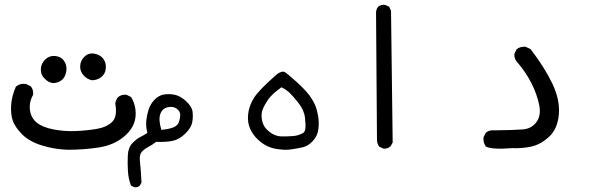

<svg xmlns="http://www.w3.org/2000/svg" viewBox="-20 -451 2540 801"><path d="M262.7 173.8Q206.1 171.9 153.3 155.3Q100.6 138.7 71.3 108.4Q42 78.1 33.2 52.2Q24.4 26.4 26.4 -10.7Q28.3 -47.9 45.9 -88.9Q63.5 -104.5 88.9 -100.6L108.4 -90.8Q120.1 -77.1 118.2 -55.7Q100.6 -24.4 105 8.3Q109.4 41 133.3 60.5Q157.2 80.1 203.1 88.9Q249 97.7 295.4 95.7Q341.8 93.8 382.8 86.9Q423.8 80.1 447.3 58.1Q470.7 36.1 460.9 -18.6Q462.9 -34.2 472.7 -45.9Q486.3 -57.6 507.8 -55.7L527.3 -45.9Q550.8 -4.9 544.9 39.6Q539.1 84 497.1 119.1Q455.1 154.3 392.6 164.1Q330.1 173.8 262.7 173.8ZM200.2 -104.5Q182.6 -106.4 166 -123Q149.4 -139.6 150.4 -163.1Q151.4 -186.5 168.9 -203.1Q186.5 -219.7 210.9 -217.3Q235.4 -214.8 248 -195.8Q260.7 -176.8 256.3 -152.3Q252 -127.9 236.8 -116.2Q221.7 -104.5 200.2 -104.5ZM363.3 -116.2Q343.8 -120.1 328.6 -136.7Q313.5 -153.3 314.5 -175.8Q315.4 -198.2 332.5 -214.8Q349.6 -231.4 374 -227.1Q398.4 -222.7 411.1 -205.6Q423.8 -188.5 421.4 -165Q418.9 -141.6 401.9 -128.9Q384.8 -116.2 363.3 -116.2Z M540 330.1 526.4 323.2Q515.6 294.9 513.7 262.7Q511.7 230.5 513.2 197.8Q514.6 165 531.7 147Q548.8 128.9 564.5 121.1Q580.1 113.3 594.7 103.5Q587.9 76.2 590.3 52.2Q592.8 28.3 600.1 5.9Q607.4 -16.6 624 -34.2Q640.6 -51.8 661.1 -56.2Q681.6 -60.5 706.5 -56.2Q731.4 -51.8 755.9 -29.3Q780.3 -6.8 783.2 14.2Q786.1 35.2 782.2 58.1Q778.3 81.1 753.4 106Q728.5 130.9 699.7 136.7Q670.9 142.6 631.8 140.6Q615.2 153.3 597.7 162.6Q580.1 171.9 570.3 184.1Q560.5 196.3 564 224.6Q567.4 252.9 570.3 310.5L563.5 323.2Q554.7 332 540 330.1ZM704.1 80.1Q721.7 72.3 726.6 58.1Q731.4 43.9 731.9 28.8Q732.4 13.7 717.3 2.4Q702.1 -8.8 679.2 -3.4Q656.2 2 648.4 25.9Q640.6 49.8 653.3 90.8Q684.6 87.9 704.1 80.1Z M1145.5 171.9Q1122.1 169.9 1100.6 161.1Q1079.1 152.3 1057.6 132.8Q1036.1 113.3 1023.9 86.9Q1011.7 60.5 1015.1 25.9Q1018.6 -8.8 1039.1 -42Q1059.6 -75.2 1135.7 -141.6Q1157.2 -157.2 1169.4 -149.4Q1181.6 -141.6 1217.8 -108.9Q1253.9 -76.2 1271 -52.7Q1288.1 -29.3 1295.9 -9.3Q1303.7 10.7 1307.6 35.6Q1311.5 60.5 1308.1 88.4Q1304.7 116.2 1285.2 137.2Q1265.6 158.2 1244.1 163.1Q1222.7 168 1197.3 171.9Q1171.9 175.8 1145.5 171.9ZM1245.1 103.5Q1252 98.6 1253.9 85.4Q1255.9 72.3 1252.4 40.5Q1249 8.8 1225.1 -21.5Q1201.2 -51.8 1187.5 -64.5Q1173.8 -77.1 1154.3 -86.9Q1114.3 -58.6 1098.6 -35.6Q1083 -12.7 1075.7 5.9Q1068.4 24.4 1072.8 48.8Q1077.1 73.2 1092.3 88.4Q1107.4 103.5 1123 110.8Q1138.7 118.2 1158.7 118.2Q1178.7 118.2 1201.7 116.7Q1224.6 115.2 1245.1 103.5Z M1579.1 168.9 1562.5 161.1Q1552.7 148.4 1552.7 131.8L1548.8 -400.4Q1549.8 -413.1 1557.6 -422.9Q1569.3 -432.6 1586.9 -430.7L1603.5 -422.9L1611.3 -406.2L1618.2 143.6L1609.4 159.2Q1596.7 170.9 1579.1 168.9Z M2116.2 167Q2032.2 173.8 2006.8 160.2Q1995.1 144.5 1997.1 122.1L2006.8 102.5Q2020.5 90.8 2042 92.8Q2126 91.8 2161.6 88.9Q2197.3 85.9 2217.8 58.6Q2238.3 31.2 2229.5 -12.7Q2220.7 -56.6 2197.8 -102.5Q2174.8 -148.4 2139.6 -189.5Q2124 -205.1 2126 -226.6L2135.7 -246.1Q2151.4 -257.8 2172.9 -255.9L2193.4 -246.1Q2252 -169.9 2284.2 -102.5Q2316.4 -35.2 2311.5 25.4Q2306.6 85.9 2271.5 118.7Q2236.3 151.4 2197.8 160.2Q2159.2 168.9 2116.2 167Z"/></svg>

Font: JasonHandwriting4
Style: Regular
Weight: 400
Version: Version 1.01.21